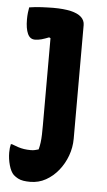

<svg xmlns="http://www.w3.org/2000/svg" viewBox="-54 -583 457 819"><g transform="rotate(5 175.0 -174.0)"><path d="M140 -548Q186 -548 216 -541Q246 -534 261 -520Q276 -506 276 -486Q276 -436 276 -391Q276 -346 276 -302Q276 -258 276 -211.5Q276 -165 276 -113Q276 -61 276 1Q276 38 263 73.5Q250 109 227 137.5Q204 166 173.5 183Q143 200 107 200Q91 200 78 198Q65 196 54.5 190.5Q44 185 35 177Q22 164 14.5 137Q7 110 7 83Q7 72 8 63.5Q9 55 11 47H16Q31 53 43.5 57Q56 61 69 63Q82 65 98 65Q108 65 116 63Q124 61 131 59Q135 44 137 28.5Q139 13 139.5 -5.5Q140 -24 140 -45Q140 -98 140 -143Q140 -188 140 -231Q140 -274 140 -319.5Q140 -365 140 -418L134 -421Q126 -418 118 -415Q110 -412 102.5 -410Q95 -408 88 -407Q81 -406 74 -406Q53 -406 43 -428Q33 -450 33 -489Q33 -504 34.5 -517.5Q36 -531 38 -541Q51 -543 64.5 -544.5Q78 -546 91.5 -546.5Q105 -547 117.5 -547.5Q130 -548 140 -548Z"/></g></svg>

Font: Recursive Casual
Style: Bold
Weight: 700
Version: Version 1.085